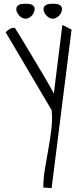

<svg xmlns="http://www.w3.org/2000/svg" viewBox="-20 -591 415 1015"><path d="M209 400.4Q209 351.6 217.8 299.8Q226.6 248 235.8 196.3Q245.1 144.5 251.5 92.8Q257.8 41 252.9 -8.8L9.8 -420.9Q31.2 -440.4 43.9 -442.9Q56.6 -445.3 58.6 -443.4Q65.4 -433.6 81.5 -407.2Q97.7 -380.9 118.7 -345.7Q139.6 -310.5 163.1 -271.5Q186.5 -232.4 207.5 -197.3Q228.5 -162.1 243.7 -134.8Q258.8 -107.4 264.6 -96.7L309.6 -459L358.4 -434.6L252.9 403.3ZM67.4 -531.2Q64.5 -545.9 68.4 -553.7Q72.3 -561.5 80.1 -565.4Q87.9 -569.3 97.7 -570.3Q107.4 -571.3 115.2 -571.3Q123 -571.3 132.3 -570.3Q141.6 -569.3 149.4 -565.4Q157.2 -561.5 161.1 -553.7Q165 -545.9 161.1 -531.2Q158.2 -517.6 144.5 -504.9Q130.9 -492.2 115.2 -492.2Q107.4 -492.2 99.6 -495.6Q91.8 -499 85.4 -504.9Q79.1 -510.7 74.7 -517.6Q70.3 -524.4 67.4 -531.2ZM211.9 -531.2Q208 -545.9 212.4 -553.7Q216.8 -561.5 224.6 -565.4Q232.4 -569.3 242.2 -570.3Q252 -571.3 259.8 -571.3Q266.6 -571.3 276.4 -570.3Q286.1 -569.3 293.9 -565.4Q301.8 -561.5 305.7 -553.7Q309.6 -545.9 305.7 -531.2Q304.7 -524.4 299.8 -517.6Q294.9 -510.7 288.6 -504.9Q282.2 -499 274.4 -495.6Q266.6 -492.2 259.8 -492.2Q243.2 -492.2 229.5 -504.9Q215.8 -517.6 211.9 -531.2Z"/></svg>

Font: Annie Use Your Telescope
Style: Regular
Weight: 400
Version: Version 1.003 2001